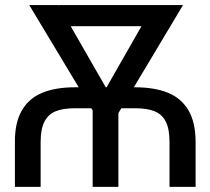

<svg xmlns="http://www.w3.org/2000/svg" viewBox="-20 -727 818 747"><path d="M38 0V-174.7Q37.6 -250.3 65.1 -297.5Q92.5 -344.6 144.3 -366Q196.1 -387.4 272.1 -387.4H504.8Q580.5 -387.4 632.8 -366.4Q685.1 -345.3 713.1 -298Q741 -250.7 741 -174.7V0H639.5V-174.7Q639.5 -225.1 625 -253.8Q610.5 -282.5 581.3 -294.2Q552.1 -305.9 504.8 -305.9H272.1Q225.8 -305.9 196.8 -294.2Q167.8 -282.5 153 -253.8Q138.1 -225.1 138.1 -174.7V0ZM582.2 -625H209.3V-707.2H582.2ZM577.3 -707.2H692L439.2 -284.5H376.4L358.4 -323.9ZM430.2 -319.8 409.5 -284.5H348.1L93.9 -707.2H207.9ZM440.6 0H340.5V-372.2H440.6Z"/></svg>

Font: Pretendard Variable
Style: Regular
Weight: 400
Designer: Base glyphs from Inter by Rasmus Andersson; Hangul glyphs from Noto Sans CJK(Source Han Sans) by Jang Soo-young and Kang
Foundry: Kil Hyung-jin
Version: Version 1.100;FEAKit 1.0